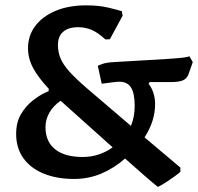

<svg xmlns="http://www.w3.org/2000/svg" viewBox="-20 -674 759 736"><path d="M585.1 42.4Q568.9 29.8 537.4 2.4Q505.8 -25.1 459.4 -66.3Q417 -29.2 368.3 -8.6Q319.5 12 264 12Q197.7 12 147.4 -8.5Q97.1 -29.1 69.5 -67.8Q41.9 -106.5 41.9 -160.9Q41.9 -205.7 60.8 -237Q79.7 -268.3 104.3 -287.6Q129 -306.9 147.8 -316Q166.7 -325.1 166.7 -325.1V-333.9Q127.4 -375.6 107.4 -412.6Q87.4 -449.5 87.4 -488.6Q87.4 -537.4 115 -574.2Q142.6 -611.1 192.8 -632.3Q242.9 -653.5 310.8 -653.5Q359.5 -653.5 395.8 -644.7Q432.2 -635.9 447.1 -631L450 -613.7L401.1 -523.5Q396.8 -523.5 392.5 -523.2Q388.1 -522.9 383.9 -522.9Q355.1 -549.2 331.4 -559.4Q307.7 -569.7 279.2 -569.7Q241.9 -569.7 222 -552.1Q202.1 -534.6 202.1 -501.4Q202.1 -474.2 212.1 -450.1Q222.2 -426.1 246.2 -399.4Q270.2 -372.7 312 -336.6L481.9 -191.4Q496.3 -226.1 496.3 -267.5Q496.3 -316.2 482.3 -338.5Q468.4 -360.7 437.7 -360.7Q427.9 -360.7 412.6 -358.6Q397.3 -356.6 384.9 -355Q372.6 -353.5 369.9 -353L355 -421.3Q355 -422.6 371.8 -428.7Q388.5 -434.7 418.4 -436.1L623 -448.1Q668.2 -451.2 686.3 -453.7Q704.3 -456.1 705.4 -459.1L719 -436L701.5 -386.5Q695 -371.7 680 -365.5Q665 -359.3 632 -359.3H553.6L549.7 -352.4Q561.6 -338 568.1 -317.3Q574.6 -296.5 574.6 -276.1Q574.6 -242.8 564.6 -211Q554.6 -179.2 534.1 -147.4L671.4 -31.6V-15.2Q663.3 -8 647.9 3.1Q632.5 14.3 615.7 25.2Q598.9 36.1 585.1 42.4ZM297 -72.2Q329 -72.2 358.1 -81.8Q387.3 -91.4 411.7 -109.2L212.4 -287.7Q185.1 -269.2 169.7 -242.9Q154.4 -216.6 154.4 -186.3Q154.4 -131.5 191.3 -101.8Q228.2 -72.2 297 -72.2Z"/></svg>

Font: Alegreya
Style: Regular
Weight: 400
Designer: Juan Pablo del Peral
Foundry: Huerta Tipografica
Version: Version 2.009